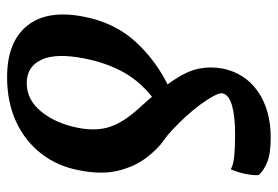

<svg xmlns="http://www.w3.org/2000/svg" viewBox="-138 -618 765 528"><g transform="rotate(90 244.0 -354.5)"><path d="M193 8Q96 8 51.5 -47Q7 -102 26 -201Q42 -287 95.5 -345.5Q149 -404 226 -440L259 -400Q208 -363 180.5 -314.5Q153 -266 141 -203Q126 -126 145 -86Q164 -46 209 -46Q255 -46 287.5 -86Q320 -126 332 -187Q342 -237 329 -275.5Q316 -314 276 -357Q226 -412 200.5 -450.5Q175 -489 169 -520.5Q163 -552 169 -585Q182 -647 232.5 -682Q283 -717 360 -717Q405 -717 429.5 -706Q454 -695 462 -683Q463 -668 458.5 -646.5Q454 -625 446 -607Q435 -614 410.5 -616.5Q386 -619 350 -619Q300 -619 270.5 -610.5Q241 -602 237 -584Q236 -576 244.5 -560Q253 -544 268 -523.5Q283 -503 301 -483.5Q319 -464 336 -448Q353 -432 365 -424Q391 -406 415 -374Q439 -342 450 -297Q461 -252 449 -191Q438 -131 403 -86Q368 -41 314.5 -16.5Q261 8 193 8Z"/></g></svg>

Font: Vollkorn Medium
Style: Italic
Weight: 500
Italic angle: -11°
Designer: Friedrich Althausen
Foundry: Friedrich Althausen
Version: Version 5.000